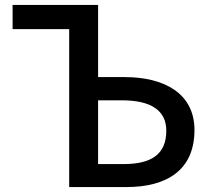

<svg xmlns="http://www.w3.org/2000/svg" viewBox="-20 -757 854 777"><path d="M260 0H492C653 0 767 -67 767 -231C767 -380 643 -445 485 -445H377V-737H31V-639H260ZM377 -93V-351H474C591 -351 653 -310 653 -228C653 -133 593 -93 480 -93Z"/></svg>

Font: Noto Sans TC Medium
Style: Regular
Weight: 500
Designer: Ryoko NISHIZUKA 西塚涼子 (kana, bopomofo & ideographs); Paul D. Hunt (Latin, Greek & Cyrillic); Sandoll Communications 산돌커뮤니
Foundry: Adobe
Version: Version 2.004;hotconv 1.0.118;makeotfexe 2.5.65603